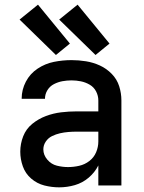

<svg xmlns="http://www.w3.org/2000/svg" viewBox="-20 -796 616 824"><path d="M234 8Q268 8 301 -1.5Q334 -11 360.5 -33.5Q387 -56 402 -86V0H501V-365Q501 -396 491.5 -426Q482 -456 459.5 -479Q437 -502 408.5 -515Q380 -528 349 -533Q318 -538 287 -538Q249 -538 211.5 -530.5Q174 -523 141.5 -501.5Q109 -480 91 -445.5Q73 -411 73 -373V-372H173Q173 -392 183.5 -409Q194 -426 211.5 -435Q229 -444 248 -447.5Q267 -451 287 -451Q307 -451 327 -447Q347 -443 365 -432.5Q383 -422 392.5 -403.5Q402 -385 402 -365V-318H309Q276 -318 242.5 -314Q209 -310 177 -298Q145 -286 118.5 -264.5Q92 -243 79.5 -211Q67 -179 67 -145Q67 -113 78 -82Q89 -51 114 -29.5Q139 -8 170.5 0Q202 8 234 8ZM272 -79Q248 -79 224 -85Q200 -91 183 -111Q166 -131 166 -155Q166 -173 176.5 -188.5Q187 -204 203.5 -212Q220 -220 237.5 -224Q255 -228 273 -229.5Q291 -231 309 -231H402V-189Q402 -165 392.5 -142.5Q383 -120 363.5 -105Q344 -90 320 -84.5Q296 -79 272 -79ZM390 -560 450 -609 313 -776 234 -712ZM220 -560 280 -609 143 -776 64 -712Z"/></svg>

Font: Iosevka Sparkle Medium
Style: Regular
Weight: 500
Designer: Belleve Invis
Foundry: Belleve Invis
Version: Version 4.5.0; ttfautohint (v1.8.3)